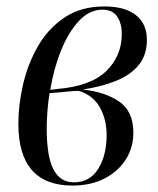

<svg xmlns="http://www.w3.org/2000/svg" viewBox="-20 -566 490 596"><path d="M205 10Q37 10 37 -182Q37 -240 51.5 -303.5Q66 -367 97.5 -422Q129 -477 180 -511.5Q231 -546 304 -546Q368 -546 402 -519Q436 -492 436 -442Q436 -395 410.5 -364Q385 -333 340 -315Q295 -297 237 -288Q305 -281 349.5 -251Q394 -221 394 -154Q394 -108 370.5 -71Q347 -34 304.5 -12Q262 10 205 10ZM160 -290Q263 -299 310.5 -346Q358 -393 358 -460Q358 -494 343.5 -515Q329 -536 298 -536Q258 -536 225.5 -501.5Q193 -467 170 -410.5Q147 -354 136 -287ZM209 0Q259 0 285 -42Q311 -84 311 -147Q311 -196 289.5 -233.5Q268 -271 224 -284Q210 -284 182 -281Q154 -278 134 -277Q130 -255 127.5 -224Q125 -193 125 -168Q125 -80 146 -40Q167 0 209 0Z"/></svg>

Font: Noto Serif Display Condensed
Style: Italic
Weight: 400
Width: 3
Italic angle: -12°
Designer: Monotype Design Team
Foundry: Monotype Imaging Inc.
Version: Version 2.009